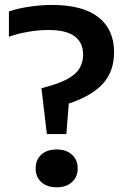

<svg xmlns="http://www.w3.org/2000/svg" viewBox="-20 -770 520 797"><path d="M174.5 -213.5 152 -404Q219 -420.5 256.5 -440.2Q294 -460 309.5 -485.5Q325 -511 325 -543Q325 -593 290 -619.2Q255 -645.5 181.5 -645.5Q140.5 -645.5 97.8 -638.2Q55 -631 17 -617.5V-722.5Q53 -735 101.5 -742.2Q150 -749.5 196 -749.5Q323.5 -749.5 388.5 -698.5Q453.5 -647.5 453.5 -553.5Q453.5 -473.5 407 -422.5Q360.5 -371.5 265.5 -340L255.5 -213.5ZM215 7.5Q175.5 7.5 151.8 -13.8Q128 -35 128 -70.5Q128 -107 151.5 -128.2Q175 -149.5 215 -149.5Q255.5 -149.5 279 -127.8Q302.5 -106 302.5 -70.5Q302.5 -36 278.8 -14.2Q255 7.5 215 7.5Z"/></svg>

Font: Encode Sans SmBold
Style: Regular
Weight: 600
Designer: Multiple Designers
Foundry: Impallari Type
Version: Version 3.002; ttfautohint (v1.8.3) -l 8 -r 50 -G 200 -x 14 